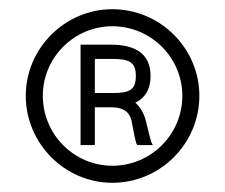

<svg xmlns="http://www.w3.org/2000/svg" viewBox="-20 -788 489 417"><path d="M224 -768C121 -768 36 -683 36 -580C36 -476 121 -391 224 -391C328 -391 413 -476 413 -580C413 -683 328 -768 224 -768ZM224 -428C141 -428 73 -496 73 -580C73 -663 141 -731 224 -731C308 -731 376 -663 376 -580C376 -496 308 -428 224 -428ZM297 -525C293 -541 285 -555 274 -565C295 -575 307 -594 307 -623C307 -672 273 -691 221 -691H155V-473H186V-555H221C237 -555 261 -552 266 -524L272 -493C274 -484 275 -478 278 -473H312C308 -479 307 -485 304 -496ZM186 -660H224C261 -660 275 -653 275 -623C275 -593 262 -586 225 -586H186Z"/></svg>

Font: Hibana SubMedium
Style: Regular
Weight: 500
Width: 6
Designer: pygmalion
Foundry: ybstudio
Version: Version 0.930;hotconv 1.0.109;makeotfexe 2.5.65596